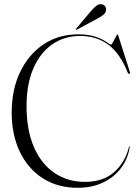

<svg xmlns="http://www.w3.org/2000/svg" viewBox="-20 -876 660 911"><path d="M595.5 -178.5Q587 -122.5 554.2 -78.8Q521.5 -35 469 -10Q416.5 15 348.5 15Q253 15 182.8 -30.2Q112.5 -75.5 74 -156Q35.5 -236.5 35.5 -342Q35.5 -451 75.8 -534.8Q116 -618.5 187 -665.8Q258 -713 350.5 -713Q402.5 -713 436 -700.8Q469.5 -688.5 486.2 -676.2Q503 -664 506 -664Q509.5 -664 516.2 -676.2Q523 -688.5 529.2 -700.8Q535.5 -713 537 -713Q540 -713 541 -708L596.5 -533.5Q599 -527 594 -526Q589 -525 586 -531.5Q550 -622.5 493.8 -664Q437.5 -705.5 360.5 -705.5Q286 -705.5 228.8 -666.2Q171.5 -627 138.8 -552.5Q106 -478 106 -373Q106 -258.5 141 -178Q176 -97.5 238.8 -55.2Q301.5 -13 383.5 -13Q469.5 -13 522 -59.8Q574.5 -106.5 592 -179.5Q593 -182 594 -181.5Q595.5 -181.5 595.5 -178.5ZM412.5 -824.5Q426 -840 437.5 -848.8Q449 -857.5 461 -856Q472.5 -855 478.5 -846.5Q484.5 -838 483.5 -829.5Q482 -815 470.5 -805.8Q459 -796.5 443.5 -788.5L346 -736Q342 -733.5 340.5 -735.5Q339 -738 342 -741Z"/></svg>

Font: Fraunces 144pt Light
Style: Regular
Weight: 300
Version: Version 1.000;[b76b70a41]